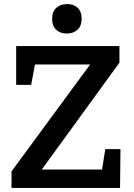

<svg xmlns="http://www.w3.org/2000/svg" viewBox="-20 -930 661 950"><path d="M37 0V-82L437 -626L450 -611H127L156 -626L134 -510H60V-702H571V-620L172 -71L168 -91H509L482 -72L501 -192H576L574 0ZM311 -764Q278 -764 258 -783Q238 -802 238 -836Q238 -873 259 -891.5Q280 -910 312 -910Q343 -910 363.5 -892Q384 -874 384 -837Q384 -801 363 -782.5Q342 -764 311 -764Z"/></svg>

Font: Bitter Thin SemiBold
Style: Regular
Weight: 600
Version: Version 2.002